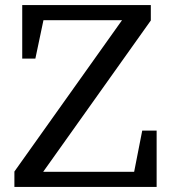

<svg xmlns="http://www.w3.org/2000/svg" viewBox="-20 -740 687 760"><path d="M511 -60 543 -223H600V0H37V-61L463 -660H152L120 -508H68V-720H577V-659L151 -60Z"/></svg>

Font: Domine
Style: Regular
Weight: 400
Designer: Pablo Impallari, Rodrigo Fuenzalida, Brenda Gallo
Foundry: Pablo Impallari, Rodrigo Fuenzalida, Brenda Gallo
Version: Version 2.000